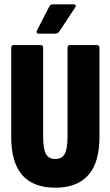

<svg xmlns="http://www.w3.org/2000/svg" viewBox="-20 -864 512 890"><path d="M236 6Q134 6 83 -52.5Q32 -111 32 -229V-642Q32 -655 43 -655H169Q180 -655 180 -642V-233Q180 -172 193.5 -149.5Q207 -127 236 -127Q266 -127 279.5 -149.5Q293 -172 293 -233V-642Q293 -655 303 -655H430Q441 -655 441 -642V-229Q441 -111 389.5 -52.5Q338 6 236 6ZM159 -708Q152 -708 150 -712.5Q148 -717 151 -722L209 -835Q215 -844 225 -844H322Q328 -844 330.5 -840Q333 -836 328 -829L255 -718Q248 -708 236 -708Z"/></svg>

Font: Sofia Sans Extra Condensed Black
Style: Regular
Weight: 900
Designer: Botio Nikoltchev, Ani Petrova
Foundry: lettersoup
Version: Version 4.101